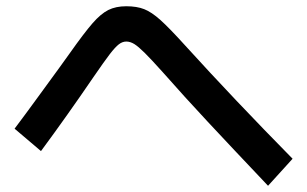

<svg xmlns="http://www.w3.org/2000/svg" viewBox="-20 -640 978 611"><path d="M498 -410.2Q460.4 -452.1 440.4 -471.9Q420.4 -491.7 407.5 -499.8Q394.5 -507.8 381.8 -507.8Q369.6 -507.8 358.2 -499Q346.7 -490.2 329.1 -467.3Q311.5 -444.3 277.3 -394.5Q193.4 -271.5 110.4 -159.2L26.4 -230.5Q61 -276.4 98.4 -327.9Q135.7 -379.4 167 -421.9Q190.4 -455.1 202.1 -470.7Q248 -535.6 274.4 -565.9Q300.8 -596.2 324.7 -608.2Q348.6 -620.1 381.8 -620.1Q415.5 -620.1 439 -610.8Q462.4 -601.6 490.7 -576.2Q519 -550.8 570.3 -494.1Q725.6 -323.2 911.1 -134.8L833 -48.8Q715.8 -172.4 641.6 -252Q567.4 -331.5 498 -410.2Z"/></svg>

Font: Pretendard SemiBold
Style: Regular
Weight: 600
Designer: Base glyphs from Inter by Rasmus Andersson; Hangeul glyphs from Noto Sans CJK(Source Han Sans) by Jang Soo-young and Kan
Foundry: Kil Hyung-jin
Version: Version 1.309